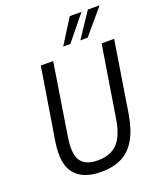

<svg xmlns="http://www.w3.org/2000/svg" viewBox="-166 -1024 948 1136"><g transform="rotate(-20 308.0 -456.0)"><path d="M275 9Q214 9 172 -8Q130 -25 105.5 -57Q81 -89 74.5 -136.5Q68 -184 77 -246L151 -705H229L157 -251Q141 -150 170.5 -106Q200 -62 278 -62Q359 -62 402.5 -108.5Q446 -155 462 -257L534 -705H613L541 -255Q526 -164 492 -105Q458 -46 404 -18.5Q350 9 275 9ZM314 -765 412 -921H486L359 -765ZM422 -765 526 -921H600L468 -765Z"/></g></svg>

Font: Nunito Sans 10pt Condensed
Style: Italic
Weight: 400
Width: 3
Italic angle: -9°
Designer: Vernon Adams
Foundry: Vernon Adams
Version: Version 3.101;gftools[0.9.27]